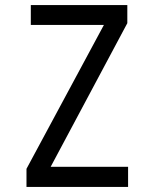

<svg xmlns="http://www.w3.org/2000/svg" viewBox="-20 -734 603 754"><path d="M84 0V-71L388 -636H101V-714H480V-643L179 -79H483V0Z"/></svg>

Font: Noto Sans Mono SemiCondensed
Style: Regular
Weight: 400
Width: 4
Designer: Monotype Design Team
Foundry: Monotype Imaging Inc.
Version: Version 2.014